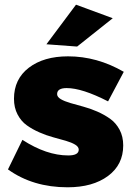

<svg xmlns="http://www.w3.org/2000/svg" viewBox="-20 -795 575 824"><path d="M306.2 -774.9 463.9 -716.8 311 -595.2 179.2 -605ZM443.8 -359.9Q332.5 -417 266.1 -417Q225.1 -417 225.1 -391.1Q225.1 -378.9 240.7 -369.6Q256.3 -360.4 281.5 -353Q306.6 -345.7 336.7 -337.6Q366.7 -329.6 397 -316.4Q427.2 -303.2 452.4 -285.4Q477.5 -267.6 493.2 -238.3Q508.8 -209 508.8 -170.9Q508.8 -87.9 443.4 -39.6Q377.9 8.8 270 8.8Q121.1 8.8 14.2 -67.9L76.2 -194.8Q179.7 -127.9 272.9 -127.9Q317.9 -127.9 317.9 -152.8Q317.9 -165 302.5 -174.3Q287.1 -183.6 262.7 -190.7Q238.3 -197.8 208.5 -205.8Q178.7 -213.9 149.2 -226.8Q119.6 -239.7 95.2 -257.1Q70.8 -274.4 55.4 -303.7Q40 -333 40 -371.1Q40 -455.6 103.8 -504.4Q167.5 -553.2 272 -553.2Q396.5 -553.2 511.2 -486.8Z"/></svg>

Font: Montserrat arm ExtraBold
Style: Regular
Weight: 800
Designer: Julieta Ulanovsky
Foundry: Julieta Ulanovsky
Version: Version 6.000;PS 006.000;hotconv 1.0.88;makeotf.lib2.5.64775